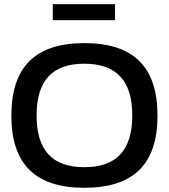

<svg xmlns="http://www.w3.org/2000/svg" viewBox="-20 -884 803 913"><path d="M381 9C149 9 34 -103 34 -334C34 -567 149 -679 381 -679C614 -679 729 -567 729 -334C729 -103 614 9 381 9ZM154 -335C154 -170 228 -89 381 -89C534 -89 609 -170 609 -335C609 -500 534 -581 381 -581C228 -581 154 -500 154 -335ZM231 -788H527V-864H231Z"/></svg>

Font: LT Wave Medium
Style: Regular
Weight: 500
Designer: Daniel Lyons
Version: Version 2.5 (Glyphs App)